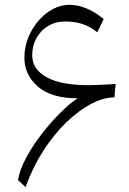

<svg xmlns="http://www.w3.org/2000/svg" viewBox="-20 -761 531 792"><path d="M54.2 -18.1Q61 -60.1 87.9 -110.1Q114.7 -160.2 152.3 -208.7Q189.9 -257.3 229.5 -296.4Q269 -335.4 300.3 -355.5Q191.4 -355.5 136 -404.1Q80.6 -452.6 80.6 -522.9Q80.6 -565.9 96.2 -605Q111.8 -644 138.2 -674.8Q164.6 -705.6 197.8 -723.4Q231 -741.2 266.6 -741.2Q299.8 -741.2 335.7 -726.8Q371.6 -712.4 407.7 -682.1L381.3 -627.9Q352.5 -651.4 320.1 -661.9Q287.6 -672.4 248.5 -672.4Q209 -672.4 178.5 -653.8Q147.9 -635.3 130.4 -603.8Q112.8 -572.3 112.8 -533.2Q112.8 -475.6 171.9 -442.6Q231 -409.7 344.2 -409.7Q356.4 -409.7 376.7 -410.4Q397 -411.1 418.7 -412.4Q440.4 -413.6 457 -414.6L452.1 -359.4Q407.2 -359.4 355.7 -332.3Q304.2 -305.2 253.2 -255.9Q202.1 -206.5 158.4 -138.7Q114.7 -70.8 85.4 10.7Z"/></svg>

Font: Pinar DS1-Light
Style: Regular
Weight: 300
Designer: Amin Abedi
Version: Version 2.000